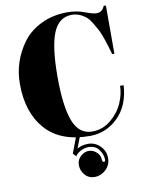

<svg xmlns="http://www.w3.org/2000/svg" viewBox="-102 -791 856 1113"><g transform="rotate(-10 325.5 -235.0)"><path d="M396 -13Q458 -13 506.5 -53.5Q555 -94 577.5 -146.5Q600 -199 600 -246H621Q614 -127 544 -58.5Q474 10 378 10Q205 10 117.5 -89.5Q30 -189 30 -357Q30 -491 111 -600Q151 -653 219 -686Q287 -719 373 -719Q426 -719 472.5 -701.5Q519 -684 538 -684Q557 -684 568.5 -692.5Q580 -701 587 -719H600V-435H587Q577 -469 573 -483.5Q569 -498 557 -532Q545 -566 536 -583.5Q527 -601 511 -627.5Q495 -654 480 -667Q440 -700 396 -700Q319 -700 285.5 -618Q252 -536 252 -360Q252 -184 285.5 -98.5Q319 -13 396 -13ZM294 70Q320 53 359.5 53Q399 53 429 82.5Q459 112 459 153.5Q459 195 430 222Q401 249 365 249Q329 249 307 223.5Q285 198 285 166Q285 134 307.5 114Q330 94 355 94Q380 94 400 112Q420 130 421 151Q422 172 431 172Q440 172 440 160Q440 130 419 101Q398 72 358 72Q335 72 312.5 83.5Q290 95 279 112L262 94L299 -4L319 4Z"/></g></svg>

Font: Elsie Swash Caps Black
Style: Regular
Weight: 900
Designer: Alejandro Inler
Foundry: Alejandro Inler
Version: 1.003